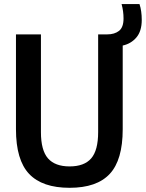

<svg xmlns="http://www.w3.org/2000/svg" viewBox="-20 -908 712 938"><path d="M320 9.5Q186.5 9.5 122.2 -58.5Q58 -126.5 58 -276.5V-740H180V-262.5Q180 -173.5 214.5 -134.2Q249 -95 320 -95Q391.5 -95 425.5 -134.2Q459.5 -173.5 459.5 -262.5V-740H503.5Q539.5 -740 561.5 -757.2Q583.5 -774.5 583.5 -817.5Q583.5 -835.5 581.2 -852.5Q579 -869.5 574 -888H661.5Q672.5 -855 672.5 -810.5Q672.5 -756 646.5 -725.2Q620.5 -694.5 579.5 -685.5V-276.5Q579.5 -126.5 516.2 -58.5Q453 9.5 320 9.5Z"/></svg>

Font: Encode Sans Condensed Condensed SemiBold
Style: Regular
Weight: 600
Width: 3
Designer: Multiple Designers
Foundry: Impallari Type
Version: Version 3.000; ttfautohint (v1.8.3) -l 8 -r 50 -G 200 -x 14 